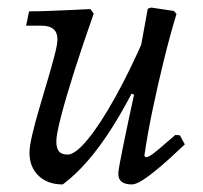

<svg xmlns="http://www.w3.org/2000/svg" viewBox="-20 -476 538 508"><path d="M146 12Q106 12 82 -11Q58 -34 58 -72Q58 -89 65.5 -120.5Q73 -152 84 -189.5Q95 -227 106 -264Q117 -301 124.5 -330Q132 -359 132 -372Q132 -408 90 -408H49L57 -446Q78 -446 107 -447Q136 -448 166 -449.5Q196 -451 219 -452L228 -440Q200 -361 177.5 -290.5Q155 -220 142 -170Q129 -120 129 -102Q129 -84 136 -75.5Q143 -67 159 -67Q179 -67 212 -107Q245 -147 284.5 -218Q324 -289 364 -381L352 -220L328 -228Q283 -142 238 -82.5Q193 -23 146 12ZM329 12Q293 12 293 -16Q293 -22 296 -39Q299 -56 305 -85.5Q311 -115 320 -157.5Q329 -200 341 -255L342 -294L371 -453L380 -456L440 -447L447 -439Q431 -387 414.5 -320.5Q398 -254 384 -187Q370 -120 362 -64L365 -60Q370 -60 376.5 -63.5Q383 -67 398.5 -80Q414 -93 444 -119L456 -118L469 -94Q428 -55 400.5 -32Q373 -9 356 1.5Q339 12 329 12Z"/></svg>

Font: Alegreya
Style: Italic
Weight: 400
Italic angle: -7°
Designer: Juan Pablo del Peral
Foundry: Huerta Tipografica
Version: Version 2.009